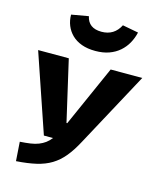

<svg xmlns="http://www.w3.org/2000/svg" viewBox="-121 -890 821 992"><g transform="rotate(15 289.5 -394.5)"><path d="M22 -568H186L261 -242H265L410 -568H579L364 -170Q337 -119 309 -85Q281 -51 246.5 -30Q212 -9 166.5 1.5Q121 12 60 16L53 -86Q84 -88 108.5 -91.5Q133 -95 152 -102.5Q171 -110 186 -121Q201 -132 214 -149H165ZM308 -640Q266 -640 234.5 -651.5Q203 -663 182 -683.5Q161 -704 150 -731Q139 -758 139 -789L230 -805Q243 -744 313 -744Q381 -744 412 -805L497 -789Q490 -758 475 -731Q460 -704 436.5 -683.5Q413 -663 381 -651.5Q349 -640 308 -640Z"/></g></svg>

Font: Qjlgwqiwhsfqbnnlvksmvfsycuq
Style: Regular
Weight: 700
Italic angle: -8°
Designer: Carrois Corporate & Edenspiekermann
Foundry: Carrois Corporate GbR & Edenspiekermann AG
Version: Version 2.001